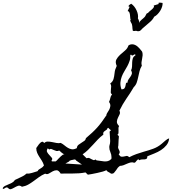

<svg xmlns="http://www.w3.org/2000/svg" viewBox="-550 -1264 1278 1428"><path d="M708 -234.4Q705.1 -205.1 688 -184.1Q670.9 -163.1 647.5 -147.9Q624 -132.8 596.7 -122.1Q569.3 -111.3 545.9 -101.6Q545.9 -86.9 539.6 -83Q533.2 -79.1 524.4 -78.6Q515.6 -78.1 505.4 -78.1Q495.1 -78.1 487.3 -72.3L477.5 -80.1Q474.6 -76.2 471.2 -73.7Q467.8 -71.3 464.8 -67.4Q460.9 -62.5 457.5 -58.1Q454.1 -53.7 447.3 -53.7Q434.6 -58.6 421.9 -55.7Q409.2 -52.7 396 -46.9Q382.8 -41 369.1 -35.6Q355.5 -30.3 341.8 -30.3L340.8 -29.3Q330.1 -21.5 325.2 -15.1Q320.3 -8.8 313.5 2Q305.7 12.7 298.3 21Q291 29.3 275.4 27.3Q272.5 24.4 267.6 21.5Q262.7 18.6 258.8 16.6Q248 11.7 247.6 9.3Q247.1 6.8 240.2 2Q232.4 6.8 213.9 12.2Q195.3 17.6 174.3 22Q153.3 26.4 133.3 30.3Q113.3 34.2 103.5 35.2Q98.6 30.3 94.7 26.9Q90.8 23.4 85.9 18.6H85Q60.5 23.4 37.6 24.9Q14.6 26.4 -7.8 26.4Q-30.3 26.4 -52.7 26.4Q-75.2 26.4 -98.6 27.3Q-113.3 2.9 -127.9 2.4Q-142.6 2 -157.2 9.8Q-171.9 17.6 -186 26.4Q-200.2 35.2 -214.8 27.3L-215.8 28.3Q-240.2 39.1 -259.8 53.2Q-279.3 67.4 -298.3 81.5Q-317.4 95.7 -338.4 107.9Q-359.4 120.1 -386.7 125Q-402.3 113.3 -416 118.2Q-429.7 123 -442.9 130.9Q-456.1 138.7 -467.8 142.6Q-479.5 146.5 -490.2 133.8H-491.2V132.8Q-497.1 128.9 -502 129.9Q-506.8 130.9 -511.2 133.3Q-515.6 135.7 -518.6 138.7Q-521.5 141.6 -524.4 140.6Q-528.3 140.6 -530.3 135.7Q-525.4 125 -513.7 119.1Q-502 113.3 -488.3 107.9Q-474.6 102.5 -460.9 95.2Q-447.3 87.9 -438.5 74.2Q-416 62.5 -393.1 52.7Q-370.1 43 -351.6 26.4Q-335 29.3 -312 22Q-289.1 14.6 -272.5 9.8L-269.5 7.8Q-266.6 1 -261.2 -2.9Q-255.9 -6.8 -249.5 -10.3Q-243.2 -13.7 -236.3 -19Q-229.5 -24.4 -223.6 -33.2L-222.7 -34.2L-223.6 -35.2Q-229.5 -53.7 -238.8 -68.4Q-248 -83 -257.3 -97.2Q-266.6 -111.3 -273.4 -127Q-280.3 -142.6 -280.3 -163.1Q-275.4 -168.9 -270.5 -176.8Q-265.6 -184.6 -259.8 -191.9Q-253.9 -199.2 -247.1 -204.6Q-240.2 -210 -231.4 -210L-220.7 -200.2Q-210.9 -210.9 -195.8 -210.9Q-180.7 -210.9 -163.6 -207.5Q-146.5 -204.1 -129.4 -200.7Q-112.3 -197.3 -98.6 -201.2Q-83 -193.4 -70.3 -182.6Q-57.6 -171.9 -44.4 -164.1Q-31.2 -156.2 -16.1 -153.8Q-1 -151.4 18.6 -161.1L21.5 -162.1V-164.1Q23.4 -178.7 33.7 -187Q43.9 -195.3 55.7 -202.1Q67.4 -209 77.1 -216.3Q86.9 -223.6 88.9 -236.3Q115.2 -258.8 135.3 -277.3Q155.3 -295.9 172.4 -314.9Q189.5 -334 205.6 -355.5Q221.7 -377 241.2 -406.2L242.2 -407.2Q240.2 -414.1 247.6 -424.3Q254.9 -434.6 261.7 -447.3Q268.6 -460 270.5 -474.6Q272.5 -489.3 260.7 -505.9Q267.6 -519.5 270 -533.2Q272.5 -546.9 281.2 -559.6L283.2 -563.5Q274.4 -567.4 273.9 -576.7Q273.4 -585.9 274.9 -597.7Q276.4 -609.4 276.9 -621.6Q277.3 -633.8 269.5 -642.6Q289.1 -657.2 294.4 -676.8Q299.8 -696.3 301.8 -717.8Q303.7 -736.3 307.1 -746.6Q310.5 -756.8 318.4 -774.4L317.4 -775.4Q305.7 -802.7 315.4 -821.3Q325.2 -839.8 342.8 -856Q360.4 -872.1 379.4 -887.7Q398.4 -903.3 405.3 -925.8Q421.9 -937.5 442.4 -933.6Q460 -929.7 474.6 -916.5Q489.3 -903.3 500 -888.7Q502 -886.7 504.9 -882.8Q507.8 -878.9 507.8 -877.9Q511.7 -865.2 510.7 -852.1Q509.8 -838.9 506.8 -826.2Q503.9 -813.5 502.4 -800.8Q501 -788.1 504.9 -775.4Q493.2 -755.9 487.8 -734.4Q482.4 -712.9 478 -691.4Q473.6 -669.9 466.8 -649.9Q460 -629.9 443.4 -614.3V-613.3Q429.7 -589.8 416.5 -569.8Q403.3 -549.8 389.6 -529.8Q376 -509.8 363.3 -488.3Q350.6 -466.8 338.9 -442.4L337.9 -441.4Q345.7 -426.8 339.8 -414.1Q334 -401.4 327.1 -387.7Q320.3 -374 319.3 -358.9Q318.4 -343.8 335.9 -326.2Q331.1 -320.3 331.1 -310.5Q331.1 -300.8 331.5 -291.5Q332 -282.2 331.1 -273.9Q330.1 -265.6 323.2 -261.7Q326.2 -259.8 328.6 -256.8Q331.1 -253.9 334 -252Q334 -245.1 333.5 -238.3Q333 -231.4 332 -223.6Q331.1 -212.9 331.1 -202.1Q331.1 -191.4 330.1 -180.7Q330.1 -178.7 329.1 -176.3Q328.1 -173.8 328.1 -170.9Q328.1 -163.1 331.5 -156.2Q335 -149.4 337.9 -143.1Q340.8 -136.7 340.3 -129.9Q339.8 -123 333 -116.2L334 -114.3Q343.8 -99.6 353 -98.6Q362.3 -97.7 371.6 -100.1Q380.9 -102.5 390.6 -104Q400.4 -105.5 411.1 -94.7Q437.5 -108.4 464.8 -118.2Q492.2 -127.9 519.5 -135.7Q555.7 -145.5 589.4 -157.7Q623 -169.9 652.3 -194.3Q664.1 -204.1 679.2 -217.8Q694.3 -231.4 708 -234.4ZM456.1 -859.4Q451.2 -860.4 447.3 -857.9Q443.4 -855.5 439.5 -853Q435.5 -850.6 432.1 -851.1Q428.7 -851.6 425.8 -857.4L418.9 -855.5Q420.9 -832 414.1 -811.5Q407.2 -791 397 -772Q386.7 -752.9 375 -733.9Q363.3 -714.8 355.5 -694.3Q347.7 -673.8 345.7 -650.9Q343.8 -627.9 352.5 -601.6L353.5 -599.6Q370.1 -599.6 376 -607.9Q381.8 -616.2 383.3 -626Q384.8 -635.7 386.7 -643.1Q388.7 -650.4 398.4 -649.4Q398.4 -663.1 405.8 -673.3Q413.1 -683.6 419.9 -693.4Q426.8 -703.1 430.2 -713.9Q433.6 -724.6 424.8 -741.2Q431.6 -753.9 432.1 -769.5Q432.6 -785.2 433.1 -800.8Q433.6 -816.4 438 -830.1Q442.4 -843.8 457 -851.6ZM279.3 -93.8Q279.3 -114.3 271 -132.3Q262.7 -150.4 262.7 -170.9Q262.7 -176.8 263.7 -179.7Q269.5 -198.2 269.5 -214.8Q269.5 -231.4 267.6 -247.6Q265.6 -263.7 265.6 -280.3Q262.7 -283.2 268.1 -288.1Q273.4 -293 275.4 -294.9Q272.5 -296.9 265.1 -303.7Q257.8 -310.5 254.9 -313.5L249 -310.5Q249 -303.7 243.2 -299.3Q237.3 -294.9 230.5 -290.5Q223.6 -286.1 219.7 -280.3Q215.8 -274.4 218.8 -262.7Q196.3 -246.1 177.7 -226.6Q159.2 -207 141.1 -187Q123 -167 104.5 -148.9Q85.9 -130.9 64.5 -116.2L93.8 -86.9L96.7 -87.9Q107.4 -91.8 115.7 -87.9Q124 -84 131.3 -79.6Q138.7 -75.2 145.5 -73.2Q152.3 -71.3 160.2 -78.1Q166 -74.2 168 -71.3Q182.6 -70.3 196.8 -67.4Q210.9 -64.5 225.1 -63.5Q239.3 -62.5 252.4 -65.9Q265.6 -69.3 277.3 -81.1H278.3Q278.3 -84 278.8 -87.4Q279.3 -90.8 279.3 -93.8ZM18.6 -68.4H17.6Q11.7 -81.1 -1 -77.1Q-2.9 -76.2 -8.8 -75.2Q-14.6 -74.2 -21 -72.8Q-27.3 -71.3 -31.7 -68.8Q-36.1 -66.4 -35.2 -63.5L-63.5 -47.9L59.6 -40ZM-70.3 -116.2Q-80.1 -119.1 -91.3 -128.4Q-102.5 -137.7 -109.4 -144.5Q-121.1 -138.7 -130.9 -141.1Q-140.6 -143.6 -149.4 -147.9Q-158.2 -152.3 -166.5 -155.3Q-174.8 -158.2 -183.6 -152.3Q-187.5 -154.3 -189.9 -156.7Q-192.4 -159.2 -194.3 -161.1Q-206.1 -144.5 -199.2 -132.3Q-192.4 -120.1 -182.1 -109.9Q-171.9 -99.6 -164.6 -90.3Q-157.2 -81.1 -167 -69.3L-164.1 -63.5H-135.7Q-133.8 -65.4 -127.4 -70.8Q-121.1 -76.2 -120.1 -79.1Q-116.2 -82 -110.4 -88.4Q-104.5 -94.7 -97.7 -101.1Q-90.8 -107.4 -84 -112.3Q-77.1 -117.2 -70.3 -116.2ZM425.8 -1236.3Q451.2 -1218.8 465.8 -1186.5Q480.5 -1154.3 475.6 -1127Q480.5 -1119.1 482.9 -1110.8Q485.4 -1102.5 487.3 -1094.7Q490.2 -1098.6 490.2 -1104.5Q496.1 -1111.3 502.4 -1116.7Q508.8 -1122.1 514.6 -1127Q520.5 -1131.8 525.9 -1137.7Q531.2 -1143.6 535.2 -1153.3Q537.1 -1158.2 540.5 -1162.6Q543.9 -1167 550.8 -1167Q553.7 -1172.9 563 -1180.2Q572.3 -1187.5 580.6 -1194.8Q588.9 -1202.1 593.3 -1209.5Q597.7 -1216.8 592.8 -1222.7L630.9 -1234.4L627.9 -1242.2Q635.7 -1245.1 643.1 -1244.1Q650.4 -1243.2 659.2 -1242.2Q660.2 -1228.5 655.3 -1213.4Q650.4 -1198.2 642.1 -1184.6Q633.8 -1170.9 622.1 -1158.7Q610.4 -1146.5 596.7 -1139.6Q585.9 -1117.2 563.5 -1098.6Q541 -1080.1 521.5 -1062.5Q509.8 -1053.7 498 -1040Q490.2 -1032.2 480.5 -1031.7Q470.7 -1031.2 461.9 -1035.2Q454.1 -1033.2 447.8 -1033.2Q441.4 -1033.2 437.5 -1036.1Q435.5 -1044.9 435.1 -1052.7Q434.6 -1060.5 434.1 -1067.4Q433.6 -1074.2 431.6 -1081.5Q429.7 -1088.9 423.8 -1097.7Q421.9 -1102.5 419.4 -1107.9Q417 -1113.3 421.9 -1117.2Q418.9 -1123 418.5 -1133.8Q418 -1144.5 416.5 -1154.8Q415 -1165 411.6 -1172.9Q408.2 -1180.7 399.4 -1181.6L414.1 -1212.9L405.3 -1216.8Q407.2 -1224.6 413.1 -1228Q418.9 -1231.4 425.8 -1236.3Z"/></svg>

Font: Homemade Apple
Style: Regular
Weight: 400
Version: Version 1.001